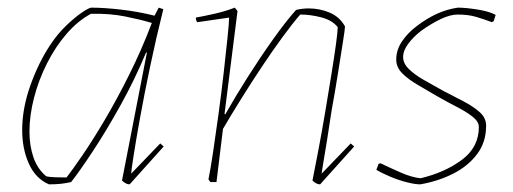

<svg xmlns="http://www.w3.org/2000/svg" viewBox="-20 -476 1342 502"><path d="M108 6Q73 -9 55.5 -48Q38 -87 38 -136Q38 -192 59 -251.5Q80 -311 111 -358Q130 -387 153 -409Q176 -431 194.5 -443.5Q213 -456 219 -456Q251 -456 295.5 -451Q340 -446 384 -435L395 -456L407 -452Q388 -376 372.5 -302Q357 -228 346 -167Q335 -106 329 -67Q323 -28 323 -22L399 -101L408 -93L319 6Q309 6 299 -4L364 -338L362 -339Q333 -269 295.5 -201.5Q258 -134 223 -81Q188 -28 166 0Q153 3 139.5 4.5Q126 6 108 6ZM154 -12Q168 -30 194.5 -68.5Q221 -107 253 -161Q285 -215 317.5 -280Q350 -345 377 -416Q347 -425 307 -433Q267 -441 218 -440Q184 -422 154.5 -388Q125 -354 103 -310.5Q81 -267 69 -220.5Q57 -174 57 -132Q57 -95 67.5 -64.5Q78 -34 101 -15Q109 -13 124.5 -12.5Q140 -12 154 -12Z M817 6Q807 6 797 -4Q804 -39 813 -86.5Q822 -134 830.5 -184.5Q839 -235 846.5 -281.5Q854 -328 858.5 -361Q863 -394 863 -405Q849 -423 820.5 -430.5Q792 -438 765 -438Q745 -415 719 -379.5Q693 -344 665 -302Q637 -260 610.5 -217.5Q584 -175 563 -139L546 0H530L525 -7Q530 -31 537 -77.5Q544 -124 551.5 -179Q559 -234 565 -287Q571 -340 575 -379Q579 -418 579 -430L496 -418Q492 -422 492 -430Q509 -433 538.5 -439.5Q568 -446 594 -456L601 -447L567 -178L569 -177Q595 -223 628 -275Q661 -327 694.5 -374Q728 -421 754 -450Q762 -452 770.5 -453Q779 -454 787 -454Q816 -454 842 -443Q868 -432 882 -407Q882 -400 876.5 -365.5Q871 -331 863.5 -283.5Q856 -236 847 -187Q841 -146 835 -109Q829 -72 825 -48.5Q821 -25 821 -22L897 -101L906 -93Z M1079 6Q1065 6 1043.5 0.5Q1022 -5 1000.5 -14Q979 -23 964 -32L970 -48L975 -49Q998 -38 1027.5 -25Q1057 -12 1080 -10Q1143 -25 1187.5 -58Q1232 -91 1232 -144Q1232 -158 1215.5 -171Q1199 -184 1173.5 -197Q1148 -210 1122 -225Q1097 -240 1072.5 -254Q1048 -268 1032 -284Q1016 -300 1016 -320Q1016 -346 1031.5 -368.5Q1047 -391 1070 -408Q1096 -428 1122.5 -440Q1149 -452 1177 -456Q1198 -456 1229 -451Q1260 -446 1276 -437L1273 -428L1271 -421L1266 -418Q1245 -426 1224.5 -432Q1204 -438 1177 -438Q1157 -438 1132 -426Q1107 -414 1082 -396Q1062 -381 1048 -362.5Q1034 -344 1034 -327Q1034 -310 1049.5 -295Q1065 -280 1089 -266.5Q1113 -253 1138 -239Q1165 -225 1191 -211.5Q1217 -198 1234 -183Q1251 -168 1251 -147Q1251 -104 1227 -72.5Q1203 -41 1164 -21.5Q1125 -2 1079 6Z"/></svg>

Font: Labrada Thin
Style: Italic
Weight: 100
Italic angle: -7°
Designer: Mercedes Jáuregui
Foundry: Omnibus-Type Team
Version: Version 1.000; ttfautohint (v1.8.4.7-5d5b)